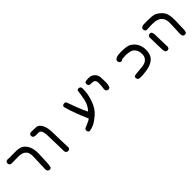

<svg xmlns="http://www.w3.org/2000/svg" viewBox="218 -1422 2564 2564"><g transform="rotate(-45 1500.0 -140.0)"><path d="M360.4 119.1 340.8 109.4Q325.2 87.9 329.1 56.6Q336.9 -133.8 336.9 -169.9Q336.9 -206.1 327.1 -232.4Q317.4 -258.8 286.1 -280.3Q254.9 -301.8 188 -301.3Q121.1 -300.8 64.5 -299.8Q48.8 -301.8 37.1 -311.5Q25.4 -325.2 27.3 -346.7L37.1 -366.2L56.6 -376Q118.2 -373 182.6 -375.5Q247.1 -377.9 287.1 -368.2Q327.1 -358.4 355.5 -328.1Q383.8 -297.9 397.5 -260.7Q411.1 -223.6 414.1 -181.6Q417 -139.6 413.1 -87.9Q409.2 -36.1 409.2 14.2Q409.2 64.5 395.5 109.4Q381.8 121.1 360.4 119.1Z M710 117.2 690.4 107.4Q679.7 95.7 677.7 80.1Q671.9 -81.1 671.9 -166Q671.9 -251 662.1 -287.1Q652.3 -323.2 632.8 -332Q613.3 -340.8 579.1 -336.9Q544.9 -333 519.5 -348.6Q507.8 -362.3 509.8 -383.8L519.5 -403.3L539.1 -413.1Q602.5 -414.1 645.5 -410.2Q688.5 -406.2 717.8 -349.1Q747.1 -292 747.1 -196.3Q747.1 -100.6 754.9 87.9L745.1 107.4Q731.4 119.1 710 117.2Z M1111.3 132.8 1091.8 123Q1080.1 107.4 1082 85.9L1091.8 66.4Q1123 52.7 1156.2 38.6Q1189.5 24.4 1218.8 4.9Q1179.7 -85 1147.5 -169.9Q1115.2 -254.9 1091.8 -342.8L1101.6 -362.3Q1117.2 -374 1138.7 -372.1L1158.2 -362.3Q1187.5 -286.1 1214.4 -212.9Q1241.2 -139.6 1278.3 -67.4Q1336.9 -129.9 1353.5 -209Q1370.1 -288.1 1379.9 -368.2Q1393.6 -379.9 1415 -377.9L1434.6 -368.2Q1448.2 -350.6 1444.3 -327.1Q1446.3 -233.4 1408.7 -129.9Q1371.1 -26.4 1305.2 29.8Q1239.3 85.9 1197.8 105.5Q1156.2 125 1111.3 132.8Z M1670.9 -83 1651.4 -92.8Q1639.6 -108.4 1639.6 -127.9Q1643.6 -155.3 1646.5 -183.6Q1649.4 -211.9 1648.4 -242.2Q1647.5 -272.5 1632.3 -289.1Q1617.2 -305.7 1558.6 -303.7Q1543 -305.7 1531.2 -315.4Q1519.5 -329.1 1521.5 -350.6L1531.2 -370.1Q1543 -379.9 1596.2 -380.9Q1649.4 -381.8 1683.6 -349.6Q1717.8 -317.4 1720.7 -270.5Q1723.6 -223.6 1723.6 -176.8Q1723.6 -129.9 1706.1 -92.8Q1692.4 -81.1 1670.9 -83Z M2082 104.5Q2066.4 101.6 2054.7 91.8Q2043 78.1 2044.9 56.6L2054.7 37.1Q2103.5 27.3 2184.1 22Q2264.6 16.6 2293.9 -10.7Q2323.2 -38.1 2329.1 -65.4Q2335 -92.8 2332 -122.1Q2329.1 -151.4 2317.4 -174.8Q2305.7 -198.2 2285.2 -215.8Q2264.6 -233.4 2215.3 -241.2Q2166 -249 2095.7 -241.2Q2082 -225.6 2060.5 -227.5L2041 -237.3Q2031.2 -251 2029.3 -268.6Q2031.2 -284.2 2041 -295.9Q2070.3 -315.4 2105.5 -319.3Q2140.6 -323.2 2197.8 -320.3Q2254.9 -317.4 2285.2 -306.6Q2315.4 -295.9 2348.6 -263.7Q2381.8 -231.4 2398.4 -180.7Q2415 -129.9 2406.7 -63Q2398.4 3.9 2350.1 42.5Q2301.8 81.1 2221.2 94.7Q2140.6 108.4 2082 104.5Z M2911.1 121.1 2891.6 111.3Q2876 85.9 2879.9 50.8Q2888.7 -111.3 2887.2 -145Q2885.7 -178.7 2877 -203.1Q2868.2 -227.5 2845.7 -249.5Q2823.2 -271.5 2777.3 -282.2Q2731.4 -293 2601.6 -284.2L2582 -293.9Q2570.3 -309.6 2572.3 -331.1L2582 -350.6Q2607.4 -368.2 2640.6 -366.2Q2731.4 -367.2 2774.4 -363.8Q2817.4 -360.4 2845.7 -344.7Q2874 -329.1 2903.3 -300.8Q2932.6 -272.5 2946.3 -236.3Q2960 -200.2 2961.9 -152.8Q2963.9 -105.5 2960.9 -38.1Q2958 29.3 2958 58.6Q2958 87.9 2946.3 111.3Q2932.6 123 2911.1 121.1ZM2597.7 105.5 2578.1 95.7Q2564.5 70.3 2564.5 40.5Q2564.5 10.7 2558.6 -184.6Q2560.5 -200.2 2570.3 -211.9Q2584 -223.6 2605.5 -221.7L2625 -211.9Q2640.6 -174.8 2636.7 -129.9L2642.6 76.2L2632.8 95.7Q2619.1 107.4 2597.7 105.5Z"/></g></svg>

Font: JasonHandwriting1
Style: Regular
Weight: 400
Version: Version 1.48.20